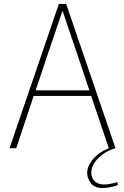

<svg xmlns="http://www.w3.org/2000/svg" viewBox="-20 -748 627 969"><path d="M277 -728H314L563 0H529L440 -264H150L62 0H28ZM224 -483 160 -292H431L367 -483L296 -692H295ZM499 201Q457 201 438.5 176.5Q420 152 420 125Q420 87 455 49Q490 11 549 -6L563 0Q509 16 475 51Q441 86 441 124Q441 151 458.5 167Q476 183 506 183Q532 183 573 171L575 186Q552 194 533 197.5Q514 201 499 201Z"/></svg>

Font: Murecho ExtraLight
Style: Regular
Weight: 200
Designer: Neil Summerour
Foundry: Positype
Version: Version 1.010; ttfautohint (v1.8.3)